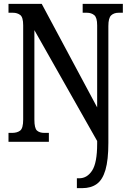

<svg xmlns="http://www.w3.org/2000/svg" viewBox="-20 -734 671 994"><path d="M378 240V189H390Q431 189 457 149Q483 109 483 10V-4L158 -578V-115Q158 -70 171.5 -58Q185 -46 210 -46H233V0H24V-46H42Q69 -46 84.5 -58Q100 -70 100 -115V-603Q100 -645 84.5 -656.5Q69 -668 47 -668H24V-714H196L483 -178V-603Q483 -643 468 -655.5Q453 -668 430 -668H408V-714H616V-668H594Q570 -668 555.5 -654.5Q541 -641 541 -599V6Q541 94 526 145.5Q511 197 481 218.5Q451 240 406 240Z"/></svg>

Font: Noto Serif ExtraCondensed SemiBold
Style: Regular
Weight: 600
Width: 2
Designer: Monotype Design Team
Foundry: Monotype Imaging Inc.
Version: Version 2.015; ttfautohint (v1.8.4.7-5d5b)